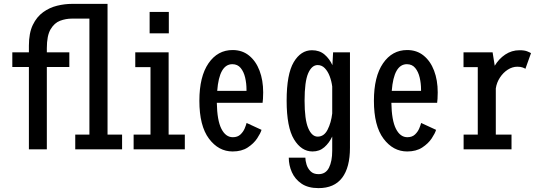

<svg xmlns="http://www.w3.org/2000/svg" viewBox="-20 -770 2790 990"><path d="M129 0V-424.5H43.5V-500H129V-534.5Q129 -599.5 149.2 -641.5Q169.5 -683.5 202.5 -707.2Q235.5 -731 274.5 -740.5Q313.5 -750 351 -750H534.5V-76H609.5V0H368V-76H441V-674H350.5Q319.5 -674 290 -663Q260.5 -652 241 -619.2Q221.5 -586.5 221.5 -521.5V-500H337.5V-424.5H221.5V0Z M751.5 -708.5H850.5V-598H751.5ZM669 0V-76H756V-424H677.5V-500H849.5V-76H933V0Z M1179.5 11Q1107 11 1057.5 -55Q1008 -121 1008 -250.5Q1008 -375 1055 -443.5Q1102 -512 1179.5 -512Q1229 -512 1264.2 -483.5Q1299.5 -455 1318.2 -405.8Q1337 -356.5 1337 -293.5Q1337 -274 1336 -261Q1335 -248 1334 -240H1098Q1099.5 -149.5 1121.5 -106Q1143.5 -62.5 1180.5 -62.5Q1205 -62.5 1219.8 -76.5Q1234.5 -90.5 1241.8 -108Q1249 -125.5 1251.5 -136L1328.5 -100.5Q1323.5 -83 1306 -56.5Q1288.5 -30 1257.2 -9.5Q1226 11 1179.5 11ZM1178 -439Q1110.5 -439 1100 -301.5H1251V-308.5Q1251 -340 1244 -370Q1237 -400 1221 -419.5Q1205 -439 1178 -439Z M1591.5 11Q1534 11 1496 -51.5Q1458 -114 1458 -251Q1458 -388 1494.5 -449.5Q1531 -511 1588.5 -511Q1627.5 -511 1653.2 -489Q1679 -467 1694 -434L1697.5 -500H1784.5V-8Q1784.5 93.5 1744 146.8Q1703.5 200 1622.5 200Q1568.5 200 1534.8 177Q1501 154 1485 118Q1469 82 1469 43H1554.5Q1554.5 58 1560.5 78Q1566.5 98 1581.2 113Q1596 128 1622.5 128Q1659.5 128 1676.2 94.8Q1693 61.5 1693 7V-66Q1677.5 -33 1652.5 -11Q1627.5 11 1591.5 11ZM1550.5 -251Q1550.5 -153.5 1569.2 -109.5Q1588 -65.5 1618 -65.5Q1651 -65.5 1669.2 -101.5Q1687.5 -137.5 1693 -185V-324Q1689.5 -351.5 1680 -376.8Q1670.5 -402 1655 -418.2Q1639.5 -434.5 1618 -434.5Q1587.5 -434.5 1569 -392Q1550.5 -349.5 1550.5 -251Z M2079.5 11Q2007 11 1957.5 -55Q1908 -121 1908 -250.5Q1908 -375 1955 -443.5Q2002 -512 2079.5 -512Q2129 -512 2164.2 -483.5Q2199.5 -455 2218.2 -405.8Q2237 -356.5 2237 -293.5Q2237 -274 2236 -261Q2235 -248 2234 -240H1998Q1999.5 -149.5 2021.5 -106Q2043.5 -62.5 2080.5 -62.5Q2105 -62.5 2119.8 -76.5Q2134.5 -90.5 2141.8 -108Q2149 -125.5 2151.5 -136L2228.5 -100.5Q2223.5 -83 2206 -56.5Q2188.5 -30 2157.2 -9.5Q2126 11 2079.5 11ZM2078 -439Q2010.5 -439 2000 -301.5H2151V-308.5Q2151 -340 2144 -370Q2137 -400 2121 -419.5Q2105 -439 2078 -439Z M2370.5 0V-76H2443.5V-424H2370V-500H2520L2531 -431Q2552 -466.5 2585.2 -488.8Q2618.5 -511 2659 -511Q2684.5 -511 2699 -505Q2713.5 -499 2718 -496L2689 -415Q2686 -418 2675 -422Q2664 -426 2647.5 -426Q2622 -426 2598.2 -410.8Q2574.5 -395.5 2557.8 -370Q2541 -344.5 2536.5 -314V-76H2617.5V0Z"/></svg>

Font: Trispace Condensed
Style: Regular
Weight: 400
Width: 3
Designer: Tyler Finck
Foundry: Etcetera Type Company
Version: Version 1.210; ttfautohint (v1.8.3)